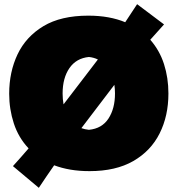

<svg xmlns="http://www.w3.org/2000/svg" viewBox="-20 -804 851 920"><path d="M166 96 42 -8Q81.5 -51.5 117 -93Q68.5 -144.5 46.2 -212.8Q24 -281 24 -355Q24 -459 64.2 -543.8Q104.5 -628.5 188.2 -678.8Q272 -729 403 -729Q454.5 -729 498.8 -721Q543 -713 580 -697.5Q608.5 -739.5 637 -784L766 -687Q732.5 -650.5 700 -613.5Q744.5 -563 765.8 -497Q787 -431 787 -356Q787 -249 745 -165Q703 -81 619 -32.5Q535 16 409 16Q360 16 317.5 8.8Q275 1.5 239.5 -12Q220.5 15 202.2 42Q184 69 166 96ZM280 -356Q280 -328.5 284.5 -304L446 -515Q447.5 -517 449 -519Q429.5 -528.5 406 -531Q345.5 -525 312.8 -477.8Q280 -430.5 280 -356ZM406 -182Q468.5 -188 499.8 -236Q531 -284 531 -356Q531 -378 528 -397.5L370 -190Q386.5 -184 406 -182Z"/></svg>

Font: Commissioner Flair Black
Style: Regular
Weight: 900
Designer: Kostas Bartsokas
Foundry: Kostas Bartsokas
Version: Version 1.000; ttfautohint (v1.8.3)